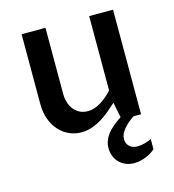

<svg xmlns="http://www.w3.org/2000/svg" viewBox="-109 -610 834 918"><g transform="rotate(-15 308.0 -150.5)"><path d="M81.5 -517.6H199.7V-190.9Q199.7 -166 206.5 -145.8Q213.4 -125.5 225.6 -110.8Q237.8 -96.2 254.9 -88.1Q272 -80.1 292.5 -80.1Q310.1 -80.1 326.9 -85.9Q343.8 -91.8 359.4 -101.3Q375 -110.8 389.2 -123.3Q403.3 -135.7 416 -149.4V-517.6H534.2V0H496.6Q465.3 21 444.8 45.4Q424.3 69.8 424.3 94.7Q424.3 114.7 438.5 129.4Q452.6 144 479.5 144Q487.3 144 497.1 142.6Q506.8 141.1 516.4 138.4Q525.9 135.7 534.2 132.6Q542.5 129.4 548.3 126V176.3Q539.6 185.1 527.3 192.4Q515.1 199.7 501.5 205.3Q487.8 210.9 472.7 214.1Q457.5 217.3 442.9 217.3Q419.9 217.3 401.1 209.2Q382.3 201.2 369.1 187.5Q356 173.8 348.9 155.5Q341.8 137.2 341.8 116.7Q341.8 81.1 364.5 50.3Q387.2 19.5 436 -11.7L420.9 -87.4Q403.3 -71.3 382.8 -54Q362.3 -36.6 339.4 -22.5Q316.4 -8.3 290.8 0.7Q265.1 9.8 237.3 9.8Q205.6 9.8 177.2 -2.9Q148.9 -15.6 127.7 -39.1Q106.4 -62.5 94 -96.2Q81.5 -129.9 81.5 -172.4Z"/></g></svg>

Font: Proza Libre
Style: Medium
Weight: 500
Designer: Jasper de Waard
Foundry: Jasper de Waard
Version: Version 1.000; ttfautohint (v1.4.1.8-43bc)